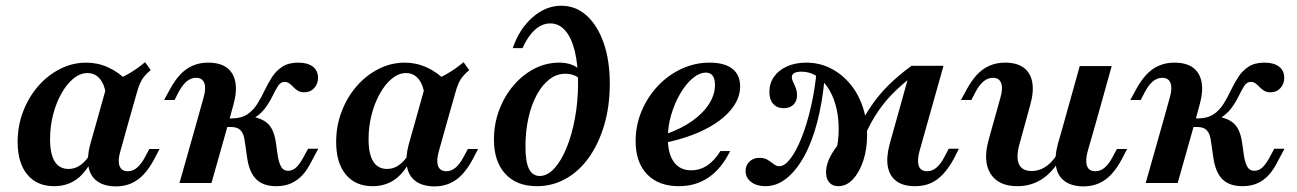

<svg xmlns="http://www.w3.org/2000/svg" viewBox="-20 -651 4615 683"><path d="M172.6 11.3Q111.3 11.3 77 -30.2Q42.7 -71.8 42.7 -146Q42.7 -203.2 62.1 -254Q81.5 -304.8 115.3 -344Q149.2 -383.1 193.5 -405.6Q237.9 -428.2 287.1 -428.2Q327.4 -428.2 364.9 -411.3Q402.4 -394.4 434.7 -361.3L357.3 -309.7Q353.2 -348.4 335.9 -369.8Q318.5 -391.1 291.1 -391.1Q265.3 -391.1 241.5 -371.8Q217.7 -352.4 198.8 -319Q179.8 -285.5 169 -243.5Q158.1 -201.6 158.1 -156.5Q158.1 -103.2 174.6 -76.6Q191.1 -50 224.2 -50Q247.6 -50 267.3 -64.5Q287.1 -79 304 -107.3L312.1 -93.5Q289.5 -41.1 254.8 -14.9Q220.2 11.3 172.6 11.3ZM321 -208.1 362.1 -354.8Q401.6 -368.5 433.5 -386.3Q465.3 -404 496 -429.8L516.1 -401.6Q502.4 -390.3 493.1 -379Q483.9 -367.7 477.4 -352.8Q471 -337.9 465.3 -316.1L434.7 -208.1ZM408.1 -112.9Q398.4 -79.8 405.2 -60.9Q412.1 -41.9 434.7 -41.9Q452.4 -41.9 467.3 -54.4Q482.3 -66.9 495.2 -91.1L511.3 -121H547.6L528.2 -83.9Q511.3 -52.4 491.5 -31Q471.8 -9.7 447.2 1.2Q422.6 12.1 391.1 12.1Q349.2 11.3 325 -6.9Q300.8 -25 294.8 -58.1Q288.7 -91.1 300.8 -137.1L321 -208.1H434.7Z M962.9 11.3Q916.9 11.3 892.3 -12.5Q867.7 -36.3 859.7 -86.3L850.8 -147.6Q848.4 -167.7 841.9 -179Q835.5 -190.3 825.4 -194.8Q815.3 -199.2 800.8 -199.2H769.4L775.8 -229.8H804Q837.9 -229.8 859.3 -244Q880.6 -258.1 894.8 -280.6Q908.9 -303.2 921 -328.6Q933.1 -354 947.6 -376.6Q962.1 -399.2 984.3 -413.7Q1006.5 -428.2 1041.1 -428.2Q1074.2 -428.2 1092.7 -414.1Q1111.3 -400 1111.3 -374.2Q1111.3 -352.4 1097.6 -337.5Q1083.9 -322.6 1062.1 -322.6Q1049.2 -322.6 1039.9 -328.2Q1030.6 -333.9 1023.4 -341.5Q1016.1 -349.2 1008.9 -354.4Q1001.6 -359.7 992.7 -359.7Q978.2 -359.7 969 -345.2Q959.7 -330.6 949.2 -308.9Q938.7 -287.1 922.2 -264.9Q905.6 -242.7 876.6 -226.6L874.2 -236.3Q914.5 -229.8 934.7 -209.3Q954.8 -188.7 961.3 -144.4L968.5 -93.5Q973.4 -67.7 981.5 -55.6Q989.5 -43.5 1004.8 -43.5Q1021 -43.5 1033.9 -55.6Q1046.8 -67.7 1060.5 -93.5L1075.8 -121.8H1112.1L1086.3 -73.4Q1072.6 -46 1055.2 -27.4Q1037.9 -8.9 1015.3 1.2Q992.7 11.3 962.9 11.3ZM677.4 -208.1 704 -303.2Q713.7 -336.3 706.9 -355.2Q700 -374.2 677.4 -374.2Q659.7 -374.2 644.8 -362.1Q629.8 -350 616.1 -325L600.8 -295.2H563.7L583.9 -332.3Q600.8 -363.7 620.6 -385.1Q640.3 -406.5 665.3 -417.3Q690.3 -428.2 720.2 -428.2Q762.9 -428.2 787.1 -410.1Q811.3 -391.9 817.3 -358.5Q823.4 -325 810.5 -279L791.1 -208.1ZM618.5 0 677.4 -208.1H791.1L732.3 0Z M1305.6 11.3Q1244.4 11.3 1210.1 -30.2Q1175.8 -71.8 1175.8 -146Q1175.8 -203.2 1195.2 -254Q1214.5 -304.8 1248.4 -344Q1282.3 -383.1 1326.6 -405.6Q1371 -428.2 1420.2 -428.2Q1460.5 -428.2 1498 -411.3Q1535.5 -394.4 1567.7 -361.3L1490.3 -309.7Q1486.3 -348.4 1469 -369.8Q1451.6 -391.1 1424.2 -391.1Q1398.4 -391.1 1374.6 -371.8Q1350.8 -352.4 1331.9 -319Q1312.9 -285.5 1302 -243.5Q1291.1 -201.6 1291.1 -156.5Q1291.1 -103.2 1307.7 -76.6Q1324.2 -50 1357.3 -50Q1380.6 -50 1400.4 -64.5Q1420.2 -79 1437.1 -107.3L1445.2 -93.5Q1422.6 -41.1 1387.9 -14.9Q1353.2 11.3 1305.6 11.3ZM1454 -208.1 1495.2 -354.8Q1534.7 -368.5 1566.5 -386.3Q1598.4 -404 1629 -429.8L1649.2 -401.6Q1635.5 -390.3 1626.2 -379Q1616.9 -367.7 1610.5 -352.8Q1604 -337.9 1598.4 -316.1L1567.7 -208.1ZM1541.1 -112.9Q1531.5 -79.8 1538.3 -60.9Q1545.2 -41.9 1567.7 -41.9Q1585.5 -41.9 1600.4 -54.4Q1615.3 -66.9 1628.2 -91.1L1644.4 -121H1680.6L1661.3 -83.9Q1644.4 -52.4 1624.6 -31Q1604.8 -9.7 1580.2 1.2Q1555.6 12.1 1524.2 12.1Q1482.3 11.3 1458.1 -6.9Q1433.9 -25 1427.8 -58.1Q1421.8 -91.1 1433.9 -137.1L1454 -208.1H1567.7Z M1889.5 11.3Q1817.7 11.3 1777.4 -32.7Q1737.1 -76.6 1737.1 -154.8Q1737.1 -209.7 1755.6 -259.3Q1774.2 -308.9 1806.5 -346.8Q1838.7 -384.7 1880.6 -406.5Q1922.6 -428.2 1969.4 -428.2Q2013.7 -428.2 2040.3 -404.8V-371.8Q2032.3 -379.8 2019 -384.3Q2005.6 -388.7 1991.1 -388.7Q1960.5 -388.7 1934.7 -369Q1908.9 -349.2 1889.5 -313.7Q1870.2 -278.2 1859.7 -231Q1849.2 -183.9 1849.2 -129.8Q1849.2 -75.8 1861.7 -50.4Q1874.2 -25 1900 -25Q1927.4 -25 1952 -52Q1976.6 -79 1995.6 -125.4Q2014.5 -171.8 2025.4 -231Q2036.3 -290.3 2036.3 -355.6Q2036.3 -421.8 2024.6 -469.4Q2012.9 -516.9 1990.7 -542.3Q1968.5 -567.7 1937.9 -567.7Q1908.1 -567.7 1882.7 -544.8Q1857.3 -521.8 1838.7 -479.8H1804Q1827.4 -548.4 1874.6 -589.5Q1921.8 -630.6 1976.6 -630.6Q2028.2 -630.6 2066.9 -595.6Q2105.6 -560.5 2127.4 -498.4Q2149.2 -436.3 2149.2 -353.2Q2149.2 -274.2 2129.8 -207.7Q2110.5 -141.1 2075.8 -91.9Q2041.1 -42.7 1993.5 -15.7Q1946 11.3 1889.5 11.3Z M2395.2 11.3Q2322.6 11.3 2281.9 -31Q2241.1 -73.4 2241.1 -149.2Q2241.1 -204.8 2262.1 -255.2Q2283.1 -305.6 2319.8 -344.8Q2356.5 -383.9 2404 -406Q2451.6 -428.2 2504 -428.2Q2557.3 -428.2 2585.1 -406.5Q2612.9 -384.7 2612.9 -343.5Q2612.9 -300 2580.2 -260.5Q2547.6 -221 2487.9 -190.7Q2428.2 -160.5 2346.8 -143.5V-173.4Q2403.2 -192.7 2442.3 -220.6Q2481.5 -248.4 2502.4 -281.5Q2523.4 -314.5 2523.4 -349.2Q2523.4 -371 2514.9 -381.9Q2506.5 -392.7 2491.9 -392.7Q2467.7 -392.7 2443.5 -372.2Q2419.4 -351.6 2399.6 -317.7Q2379.8 -283.9 2367.7 -242.7Q2355.6 -201.6 2355.6 -160.5Q2355.6 -104.8 2377 -75Q2398.4 -45.2 2438.7 -45.2Q2470.2 -45.2 2496 -62.5Q2521.8 -79.8 2542.7 -113.7H2577.4Q2546.8 -51.6 2501.2 -20.2Q2455.6 11.3 2395.2 11.3Z M2962.1 11.3Q2941.9 11.3 2930.2 -1.6Q2918.5 -14.5 2918.5 -37.9Q2918.5 -70.2 2940.7 -106.9Q2962.9 -143.5 3003.2 -181.5L3017.7 -170.2L2945.2 -79.8Q2960.5 -126.6 2962.9 -171.8Q2965.3 -216.9 2957.3 -257.3Q2949.2 -297.6 2931.5 -328.6Q2913.7 -359.7 2888.3 -377.8Q2862.9 -396 2830.6 -396Q2796.8 -396 2796.8 -376.6Q2796.8 -368.5 2801.6 -358.9Q2806.5 -349.2 2810.9 -337.5Q2815.3 -325.8 2815.3 -312.1Q2815.3 -291.1 2802.4 -278.6Q2789.5 -266.1 2767.7 -266.1Q2744.4 -266.1 2730.6 -281.5Q2716.9 -296.8 2716.9 -324.2Q2716.9 -354.8 2733.5 -378.2Q2750 -401.6 2779.8 -414.9Q2809.7 -428.2 2847.6 -428.2Q2894.4 -428.2 2933.9 -408.5Q2973.4 -388.7 3002.8 -354Q3032.3 -319.4 3048.4 -272.6Q3064.5 -225.8 3064.5 -171Q3064.5 -120.2 3050.8 -79Q3037.1 -37.9 3014.1 -13.3Q2991.1 11.3 2962.1 11.3ZM2703.2 11.3Q2671.8 11.3 2652 -3.6Q2632.3 -18.5 2632.3 -42.7Q2632.3 -63.7 2646.4 -76.6Q2660.5 -89.5 2681.5 -89.5Q2699.2 -89.5 2710.9 -82.3Q2722.6 -75 2732.3 -67.3Q2741.9 -59.7 2752.4 -59.7Q2771 -59.7 2791.5 -86.3Q2812.1 -112.9 2831 -160.1Q2850 -207.3 2864.5 -269.8Q2879 -332.3 2885.5 -403.2L2913.7 -375Q2905.6 -287.9 2887.1 -216.5Q2868.5 -145.2 2840.3 -94.4Q2812.1 -43.5 2777.4 -16.1Q2742.7 11.3 2703.2 11.3ZM3046 -143.5 3016.9 -160.5Q3044.4 -221.8 3074.6 -267.3Q3104.8 -312.9 3141.5 -348.8Q3178.2 -384.7 3222.6 -416.9L3231.5 -383.9Q3189.5 -352.4 3155.2 -317.7Q3121 -283.1 3094.4 -240.7Q3067.7 -198.4 3046 -143.5ZM3250.8 -112.9Q3241.9 -79.8 3248.4 -60.9Q3254.8 -41.9 3278.2 -41.9Q3296 -41.9 3310.9 -54.4Q3325.8 -66.9 3338.7 -91.1L3354.8 -121.8H3391.1L3371.8 -83.9Q3354.8 -53.2 3334.7 -31.5Q3314.5 -9.7 3290.3 0.8Q3266.1 11.3 3234.7 11.3Q3192.7 11.3 3168.5 -6.9Q3144.4 -25 3138.3 -58.1Q3132.3 -91.1 3144.4 -137.1L3222.6 -416.9H3336.3Z M3625.8 -208.1 3607.3 -141.1Q3593.5 -92.7 3604.4 -67.7Q3615.3 -42.7 3650 -42.7Q3680.6 -42.7 3706.9 -63.3Q3733.1 -83.9 3754.8 -126.6L3762.9 -105.6Q3733.1 -46.8 3692.3 -17.7Q3651.6 11.3 3599.2 11.3Q3531.5 11.3 3503.6 -33.1Q3475.8 -77.4 3496.8 -153.2L3512.1 -208.1ZM3512.1 -208.1 3538.7 -303.2Q3548.4 -336.3 3541.5 -355.2Q3534.7 -374.2 3512.1 -374.2Q3494.4 -374.2 3479.4 -362.1Q3464.5 -350 3450.8 -325L3435.5 -295.2H3398.4L3418.5 -332.3Q3435.5 -363.7 3455.2 -385.1Q3475 -406.5 3500 -417.3Q3525 -428.2 3554.8 -428.2Q3597.6 -428.2 3621.8 -410.1Q3646 -391.9 3652 -358.5Q3658.1 -325 3645.2 -279L3625.8 -208.1ZM3762.9 -208.1 3821 -416.1H3934.7L3876.6 -208.1ZM3849.2 -112.9Q3840.3 -79.8 3846.8 -60.9Q3853.2 -41.9 3876.6 -41.9Q3894.4 -41.9 3909.3 -54.4Q3924.2 -66.9 3937.1 -91.1L3953.2 -121H3989.5L3970.2 -83.9Q3953.2 -52.4 3933.5 -31Q3913.7 -9.7 3889.1 1.2Q3864.5 12.1 3833.1 12.1Q3791.1 11.3 3766.9 -6.9Q3742.7 -25 3736.7 -58.1Q3730.6 -91.1 3742.7 -137.1L3762.9 -208.1H3876.6Z M4400 11.3Q4354 11.3 4329.4 -12.5Q4304.8 -36.3 4296.8 -86.3L4287.9 -147.6Q4285.5 -167.7 4279 -179Q4272.6 -190.3 4262.5 -194.8Q4252.4 -199.2 4237.9 -199.2H4206.5L4212.9 -229.8H4241.1Q4275 -229.8 4296.4 -244Q4317.7 -258.1 4331.9 -280.6Q4346 -303.2 4358.1 -328.6Q4370.2 -354 4384.7 -376.6Q4399.2 -399.2 4421.4 -413.7Q4443.5 -428.2 4478.2 -428.2Q4511.3 -428.2 4529.8 -414.1Q4548.4 -400 4548.4 -374.2Q4548.4 -352.4 4534.7 -337.5Q4521 -322.6 4499.2 -322.6Q4486.3 -322.6 4477 -328.2Q4467.7 -333.9 4460.5 -341.5Q4453.2 -349.2 4446 -354.4Q4438.7 -359.7 4429.8 -359.7Q4415.3 -359.7 4406 -345.2Q4396.8 -330.6 4386.3 -308.9Q4375.8 -287.1 4359.3 -264.9Q4342.7 -242.7 4313.7 -226.6L4311.3 -236.3Q4351.6 -229.8 4371.8 -209.3Q4391.9 -188.7 4398.4 -144.4L4405.6 -93.5Q4410.5 -67.7 4418.5 -55.6Q4426.6 -43.5 4441.9 -43.5Q4458.1 -43.5 4471 -55.6Q4483.9 -67.7 4497.6 -93.5L4512.9 -121.8H4549.2L4523.4 -73.4Q4509.7 -46 4492.3 -27.4Q4475 -8.9 4452.4 1.2Q4429.8 11.3 4400 11.3ZM4114.5 -208.1 4141.1 -303.2Q4150.8 -336.3 4144 -355.2Q4137.1 -374.2 4114.5 -374.2Q4096.8 -374.2 4081.9 -362.1Q4066.9 -350 4053.2 -325L4037.9 -295.2H4000.8L4021 -332.3Q4037.9 -363.7 4057.7 -385.1Q4077.4 -406.5 4102.4 -417.3Q4127.4 -428.2 4157.3 -428.2Q4200 -428.2 4224.2 -410.1Q4248.4 -391.9 4254.4 -358.5Q4260.5 -325 4247.6 -279L4228.2 -208.1ZM4055.6 0 4114.5 -208.1H4228.2L4169.4 0Z"/></svg>

Font: Playfair 9pt
Style: Bold Italic
Weight: 700
Italic angle: -15.6°
Designer: Claus Eggers Sørensen
Foundry: Claus Eggers Sørensen
Version: Version 2.203